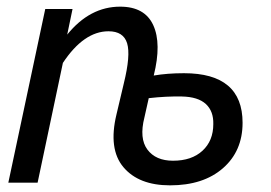

<svg xmlns="http://www.w3.org/2000/svg" viewBox="-20 -549 814 577"><path d="M491 8Q397 8 351 -46.5Q305 -101 330 -205L352 -298Q373 -383 362 -419Q351 -455 306 -455Q232 -455 169 -360L93 0H5L116 -522H198L182 -445Q250 -529 341 -529Q415 -529 440.5 -473.5Q466 -418 442 -322Q483 -329 533 -329Q709 -329 709 -180Q709 -95 650 -43.5Q591 8 491 8ZM500 -66Q556 -66 588.5 -96Q621 -126 621 -176Q622 -215 598.5 -236.5Q575 -258 527 -259Q480 -260 427 -254L414 -196Q398 -133 423 -99.5Q448 -66 500 -66Z"/></svg>

Font: Raleway-v4020 Medium
Style: Italic
Weight: 500
Italic angle: -12°
Designer: Matt McInerney, Pablo Impallari, Rodrigo Fuenzalida
Foundry: Matt McInerney, Pablo Impallari, Rodrigo Fuenzalida
Version: Version 4.020;PS 004.020;hotconv 1.0.88;makeotf.lib2.5.64775